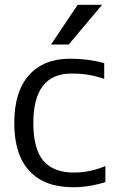

<svg xmlns="http://www.w3.org/2000/svg" viewBox="-20 -777 532 807"><path d="M120.1 -259.8Q120.1 -151.4 162.1 -101.6Q204.1 -51.8 290 -51.8Q358.4 -51.8 422.9 -79.1V-11.7Q352.5 10.7 285.2 9.8Q167 9.8 103.5 -58.6Q40 -127 40 -259.8Q40 -391.6 101.6 -460.9Q163.1 -530.3 275.4 -530.3Q350.6 -530.3 418 -511.7V-445.3Q352.5 -468.8 280.3 -467.8Q120.1 -467.8 120.1 -259.8ZM306.6 -756.8H409.2L268.6 -589.8H194.3Z"/></svg>

Font: Gen Shin Gothic Normal
Style: Regular
Weight: 300
Designer: [Source Han Sans]
Ryoko NISHIZUKA  (kana & ideographs); Paul D. Hunt (Latin, Greek & Cyrillic); Wenlong ZHANG  (bopomofo
Version: Version 1.002.20150607